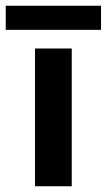

<svg xmlns="http://www.w3.org/2000/svg" viewBox="-62 -649 372 669"><path d="M-42 -629H290V-545H-42ZM60 -480H188V0H60Z"/></svg>

Font: Prompt Medium
Style: Regular
Weight: 500
Designer: Katatrad Team
Foundry: CadsonDemak
Version: Version 1.000